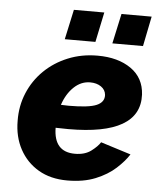

<svg xmlns="http://www.w3.org/2000/svg" viewBox="-52 -768 690 824"><g transform="rotate(5 292.5 -356.0)"><path d="M268 10Q196 10 144 -20.5Q92 -51 63 -104.5Q34 -158 34 -227Q33 -291 56.5 -347Q80 -403 123 -445Q166 -487 224.5 -511Q283 -535 352 -535Q440 -535 496 -496Q552 -457 556 -385Q564 -210 254 -210Q227 -210 199 -211Q200 -107 291 -107Q334 -107 361 -127.5Q388 -148 399 -166L529 -125Q510 -95 475.5 -63.5Q441 -32 389.5 -11Q338 10 268 10ZM330 -418Q291 -418 260 -388.5Q229 -359 213 -311Q230 -310 247 -310Q333 -310 366.5 -324.5Q400 -339 398 -370Q396 -392 377 -405Q358 -418 330 -418ZM205 -593 233 -722H364L337 -593ZM410 -593 438 -722H568L542 -593Z"/></g></svg>

Font: Raleway ExtraBold
Style: Italic
Weight: 800
Italic angle: -12°
Designer: Matt McInerney, Pablo Impallari, Rodrigo Fuenzalida
Foundry: Matt McInerney, Pablo Impallari, Rodrigo Fuenzalida
Version: Version 4.026